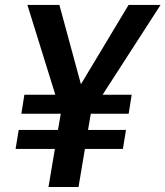

<svg xmlns="http://www.w3.org/2000/svg" viewBox="-20 -747 661 767"><path d="M217.3 -727.3H89.5L201 -368.6H77.4L65.3 -292.6H222.7L211.6 -228H54.7L42.3 -152H199.2L173.7 0H293.7L319.2 -152H470.9L483.3 -228H331.7L342.7 -292.6H494L506 -368.6H389.9L621.4 -727.3H493.6L303.3 -410.5Z"/></svg>

Font: Magic Ui Pro Semi Bold
Style: Italic
Weight: 600
Italic angle: -9.39999°
Designer: Stefan Endress, Andreas Faust
Version: Version 1.000;FEAKit 1.0